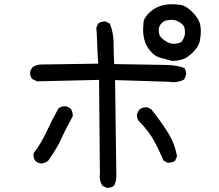

<svg xmlns="http://www.w3.org/2000/svg" viewBox="-20 -858 1040 911"><path d="M491 33H485L466 23Q453 3 453 -22L454 -35L450 -479L156 -472L133 -483Q123 -495 123 -513V-519L133 -538Q152 -552 177 -552L446 -556Q442 -615 441 -653Q440 -691 437 -727L446 -746Q458 -756 475 -756H481L501 -746Q519 -703 519 -653Q519 -603 522 -554L762 -550Q811 -550 854 -536Q863 -524 863 -507Q863 -502 854 -481Q830 -468 803 -468Q793 -468 783 -470L526 -478L532 -23Q532 3 521 23Q509 33 491 33ZM176 -82Q139 -87 139 -123V-130Q176 -179 201.5 -234.5Q227 -290 257 -343Q269 -354 287 -354L296 -353L315 -343Q325 -329 325 -312V-306Q288 -239 270.5 -199Q253 -159 209 -96Q195 -84 176 -82ZM781 -86H775L756 -96Q735 -146 710 -191.5Q685 -237 640 -282Q630 -294 630 -311V-317L640 -337Q653 -349 673 -349H679L698 -339Q739 -288 774 -233.5Q809 -179 820 -116L811 -96Q799 -86 781 -86ZM795 -569Q770 -577 744 -583Q718 -589 697 -612Q659 -652 659 -718Q659 -728 661 -751.5Q663 -775 693 -802Q733 -838 797 -838Q811 -838 836 -835Q861 -832 892.5 -801Q924 -770 930 -740Q933 -725 933 -708Q933 -692 928.5 -665.5Q924 -639 896.5 -611Q869 -583 844.5 -576Q820 -569 795 -569ZM804 -650Q820 -650 840 -658Q858 -681 858 -704Q858 -708 856 -723Q854 -738 834.5 -751Q815 -764 794 -764Q790 -764 774 -762Q758 -760 745.5 -746.5Q733 -733 733 -715Q733 -711 735 -697.5Q737 -684 760 -667Q783 -650 804 -650Z"/></svg>

Font: Xiaolai SC
Style: Regular
Weight: 400
Designer: Nozomi Seto 瀬戸のぞみ
Version: Version 3.11;December 4, 2020;FontCreator 13.0.0.2613 64-bit